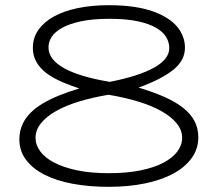

<svg xmlns="http://www.w3.org/2000/svg" viewBox="-20 -703 834 736"><path d="M511.2 -367.2Q568.4 -350.1 611.1 -331.1Q653.8 -312 682.6 -289.1Q711.4 -266.1 725.8 -238.5Q740.2 -210.9 740.2 -176.8Q740.2 -132.3 714.8 -97.2Q689.5 -62 644 -37.4Q598.6 -12.7 535.4 0.2Q472.2 13.2 397 13.2Q321.8 13.2 258.8 1.5Q195.8 -10.3 150.4 -33.4Q105 -56.6 79.6 -90.6Q54.2 -124.5 54.2 -168.9Q54.2 -203.1 68.8 -231.9Q90.8 -274.9 144.3 -306.6Q197.8 -338.4 284.2 -363.8Q251 -375 221.7 -387.2Q192.4 -399.4 168.9 -415Q145.5 -430.2 129.9 -450.2Q118.7 -464.4 112.3 -481.7Q106 -499 106 -520Q106 -558.1 127 -588.1Q147.9 -618.2 186 -639.4Q224.1 -660.6 277.8 -671.9Q331.5 -683.1 397 -683.1Q504.9 -683.1 573.5 -656.7Q642.1 -630.4 669.9 -585.9Q679.2 -570.8 684.1 -554.4Q689 -538.1 689 -520Q689 -471.2 643.8 -435.1Q598.6 -398.9 511.2 -367.2ZM628.9 -519Q628.9 -541 616.9 -561Q605 -581.1 577.9 -596.7Q550.8 -612.3 507.1 -621.6Q463.4 -630.9 399.9 -630.9Q336.4 -630.9 291.7 -621.6Q247.1 -612.3 218.8 -596.7Q190.4 -581.1 177.7 -561Q165 -541 166 -519Q167 -474.6 225.6 -441.7Q284.2 -408.7 400.9 -389.2Q455.1 -399.9 497.6 -413.3Q540 -426.8 569.3 -442.9Q598.6 -459 613.8 -478Q628.9 -497.1 628.9 -519ZM396 -339.8Q335 -329.6 283.4 -314Q231.9 -298.3 194.8 -277.3Q157.7 -256.3 137 -230.5Q116.2 -204.6 116.2 -174.8Q116.2 -147.5 134.3 -122.8Q152.3 -98.1 188 -79.6Q223.6 -61 275.9 -50Q328.1 -39.1 397 -39.1Q465.8 -39.1 518.3 -49.8Q570.8 -60.5 606.2 -79.1Q641.6 -97.7 659.9 -122.3Q678.2 -147 678.2 -174.8Q678.2 -204.6 657 -230.5Q635.7 -256.3 598.1 -277.3Q560.5 -298.3 508.8 -314Q457 -329.6 396 -339.8Z"/></svg>

Font: Syncopate
Style: Regular
Weight: 300
Width: 7
Designer: Astigmatic (AOETI)
Foundry: Astigmatic (AOETI)
Version: Version 001.000